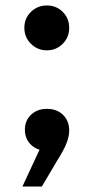

<svg xmlns="http://www.w3.org/2000/svg" viewBox="-20 -544 341 702"><path d="M151 -360Q117 -360 93 -384Q69 -408 69 -442Q69 -477 93 -500.5Q117 -524 151 -524Q186 -524 209.5 -500.5Q233 -477 233 -442Q233 -408 209.5 -384Q186 -360 151 -360ZM62 138 145 -41 152 7Q116 7 93.5 -14.5Q71 -36 71 -70Q71 -103 93.5 -124.5Q116 -146 152 -146Q188 -146 210.5 -124Q233 -102 233 -67Q233 -46 223.5 -21Q214 4 188 45L133 138Z"/></svg>

Font: Bounded
Style: Regular
Weight: 400
Designer: Vlad Churkin
Version: Version 1.0